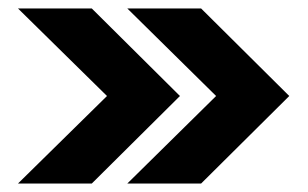

<svg xmlns="http://www.w3.org/2000/svg" viewBox="-20 -474 728 454"><path d="M281 -40H455.5L664 -247L455.5 -454H281L491 -247ZM22.5 -40H197L405.5 -247L197 -454H22.5L233 -247Z"/></svg>

Font: Anybody
Style: Bold
Weight: 700
Designer: Tyler Finck
Foundry: Etcetera Type Company
Version: Version 1.110